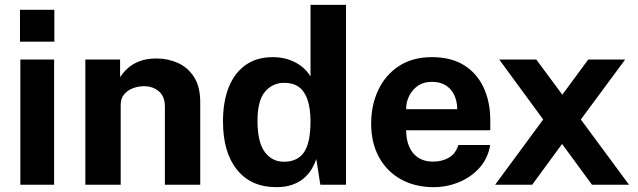

<svg xmlns="http://www.w3.org/2000/svg" viewBox="-20 -763 2636 793"><path d="M64 0V-517H203.5V0ZM62.5 -591V-722.5H204.5V-591Z M332.5 0V-517H476V-444Q488 -463 507.2 -480.8Q526.5 -498.5 556 -510Q585.5 -521.5 626 -521.5Q673.5 -521.5 714.8 -503Q756 -484.5 781.5 -444.8Q807 -405 807 -341V0H661V-323Q661 -365 636 -386Q611 -407 575 -407Q551 -407 528.8 -398.5Q506.5 -390 492.5 -373Q478.5 -356 478.5 -331V0Z M1121 10Q1017 10 959 -61.8Q901 -133.5 901 -261.5Q901 -342.5 924.5 -402Q948 -461.5 994 -494.2Q1040 -527 1106.5 -527Q1134.5 -527 1158.8 -520.8Q1183 -514.5 1203 -503.5Q1223 -492.5 1238 -478Q1253 -463.5 1262.5 -447V-743H1409V0H1303L1286.5 -106Q1279 -84.5 1266.8 -64Q1254.5 -43.5 1235 -26.8Q1215.5 -10 1187.2 0Q1159 10 1121 10ZM1153 -95Q1208 -95 1235.2 -133.5Q1262.5 -172 1262.5 -263.5Q1262 -316.5 1250 -351.5Q1238 -386.5 1214.2 -403.8Q1190.5 -421 1154 -421Q1106.5 -421 1075 -384.8Q1043.5 -348.5 1043.5 -263.5Q1043.5 -177 1073 -136Q1102.5 -95 1153 -95Z M1771.5 10Q1694.5 10 1636.2 -22.2Q1578 -54.5 1545.5 -113.5Q1513 -172.5 1513 -252.5Q1513 -330 1542.8 -392.2Q1572.5 -454.5 1628.5 -490.8Q1684.5 -527 1764 -527Q1843 -527 1896.5 -493.8Q1950 -460.5 1977.5 -401.2Q2005 -342 2005 -264.5V-225H1657.5Q1657.5 -185.5 1670.5 -156.2Q1683.5 -127 1708.2 -111.2Q1733 -95.5 1768 -95.5Q1805.5 -95.5 1833.5 -111.5Q1861.5 -127.5 1873 -164H2004.5Q1995.5 -109 1960.5 -70Q1925.5 -31 1875.5 -10.5Q1825.5 10 1771.5 10ZM1657.5 -312H1868.5Q1868.5 -343 1856.8 -369Q1845 -395 1821.8 -410Q1798.5 -425 1763.5 -425Q1730 -425 1706.2 -408.8Q1682.5 -392.5 1669.8 -366.5Q1657 -340.5 1657.5 -312Z M2025 0 2223.5 -269.5 2042 -517H2195L2302.5 -372L2409.5 -517H2562L2379 -269.5L2578 0H2425L2301.5 -168.5L2178 0Z"/></svg>

Font: Public Sans Thin
Style: Bold
Weight: 700
Version: Version 2.001